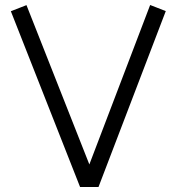

<svg xmlns="http://www.w3.org/2000/svg" viewBox="-20 -748 707 768"><path d="M300.3 0 23.4 -703.1 85.9 -727.5 337.4 -90.3 580.6 -728 643.1 -703.6 374 0Z"/></svg>

Font: AnjaliOldLipi
Style: Regular
Weight: 400
Italic angle: -12°
Designer: Kevin & Siji
Foundry: Kevin & Siji
Version: Version 0.730 2004